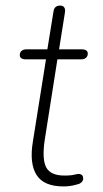

<svg xmlns="http://www.w3.org/2000/svg" viewBox="-20 -661 369 689"><path d="M98 -153 145 -448H73Q62 -448 56.5 -452Q51 -456 51 -463Q51 -473 57.5 -478.5Q64 -484 75 -484H150L172 -620Q175 -641 196 -641Q206 -641 210.5 -634.5Q215 -628 213 -616L192 -484H273Q284 -484 289.5 -480Q295 -476 295 -469Q295 -459 288.5 -453.5Q282 -448 271 -448H186L141 -162Q130 -91 145.5 -61Q161 -31 211 -31Q238 -31 250 -35Q253 -36 256 -36Q264 -38 270.5 -35Q277 -32 278 -25Q280 -17 275.5 -10.5Q271 -4 263 -1Q260 0 256 1Q233 8 208 8Q137 8 111 -33.5Q85 -75 98 -153Z"/></svg>

Font: SN Pro Thin
Style: Italic
Weight: 200
Italic angle: -9°
Designer: Tobias Whetton
Foundry: Supernotes
Version: Version 1.003;Glyphs 3.3 (3324)